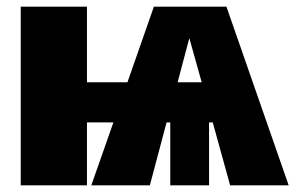

<svg xmlns="http://www.w3.org/2000/svg" viewBox="-20 -554 883 574"><path d="M668 0 616 -188H605V0H489V-188H478L428 0H253L319 -188H240V0H42V-534H240V-308H361L440 -534H657L843 0ZM511 -308H583L546 -440Z"/></svg>

Font: Fira Sans Black
Style: Regular
Weight: 900
Designer: Carrois Corporate & Edenspiekermann AG
Foundry: Carrois Corporate GbR & Edenspiekermann AG
Version: Version 4.203